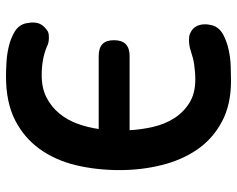

<svg xmlns="http://www.w3.org/2000/svg" viewBox="-95 -685 790 640"><g transform="rotate(-90 300.0 -365.0)"><path d="M53 -361Q53 -439 69.5 -507.5Q86 -576 123.5 -628Q161 -680 220 -710Q279 -740 365 -740Q384 -740 411.5 -738.5Q439 -737 466 -730.5Q493 -724 514.5 -711Q536 -698 542 -675Q543 -668 544 -662.5Q545 -657 545 -650Q545 -634 538 -622.5Q531 -611 516 -601Q510 -598 504.5 -597.5Q499 -597 494 -597Q487 -597 479 -598.5Q471 -600 464 -604Q442 -613 418.5 -617Q395 -621 369 -621Q326 -621 295 -605Q264 -589 242 -562.5Q220 -536 207.5 -501.5Q195 -467 190 -431H433Q460 -431 473 -418.5Q486 -406 486 -380Q486 -354 473 -341Q460 -328 433 -328H186Q188 -289 197 -250Q206 -211 225.5 -180Q245 -149 276.5 -129Q308 -109 355 -109Q368 -109 379.5 -110Q391 -111 403 -112.5Q415 -114 426.5 -117Q438 -120 450 -124Q459 -127 468 -128.5Q477 -130 486 -130Q491 -130 496.5 -129.5Q502 -129 507 -127Q524 -120 531.5 -107Q539 -94 539 -77Q539 -70 538 -64Q537 -58 535 -50Q527 -28 504.5 -16Q482 -4 455 2Q428 8 399.5 9Q371 10 350 10Q270 10 213 -21Q156 -52 121 -103.5Q86 -155 69.5 -222Q53 -289 53 -361Z"/></g></svg>

Font: Maple Mono
Style: Bold
Weight: 700
Monospace: yes
Designer: subframe7536
Version: Version 7.200